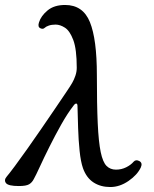

<svg xmlns="http://www.w3.org/2000/svg" viewBox="-70 -741 619 773"><path d="M374 12Q335 12 306.5 -6.5Q278 -25 264 -64Q255 -90 250.5 -133.5Q246 -177 244.5 -225Q243 -273 242 -313Q242 -324 237 -324Q232 -324 227 -317Q202 -285 177 -240.5Q152 -196 129.5 -151Q107 -106 90.5 -70Q74 -34 66 -20Q59 -6 47 1Q35 8 6 8Q-37 8 -46 -4Q-55 -16 -43 -30Q-32 -43 -10 -72.5Q12 -102 39.5 -141Q67 -180 96 -222Q125 -264 151 -302.5Q177 -341 196 -369Q215 -397 221 -408Q228 -420 233.5 -436Q239 -452 239 -468Q239 -543 225 -580Q211 -617 191.5 -629.5Q172 -642 154 -642Q138 -642 126.5 -638Q115 -634 110 -629Q103 -622 92 -627.5Q81 -633 87 -651Q95 -677 121.5 -699Q148 -721 192 -721Q264 -721 292 -652Q320 -583 320 -439Q320 -319 323.5 -244Q327 -169 335.5 -128.5Q344 -88 359 -73Q374 -58 397 -58Q419 -58 438 -67.5Q457 -77 468 -90Q477 -100 491 -92.5Q505 -85 497 -67Q483 -37 447.5 -12.5Q412 12 374 12Z"/></svg>

Font: Zen Old Mincho
Style: Regular
Weight: 400
Designer: Yoshimichi Ohira
Foundry: Positype
Version: Version 1.001